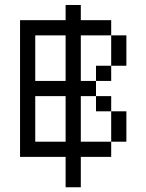

<svg xmlns="http://www.w3.org/2000/svg" viewBox="-20 -708 602 790"><path d="M62.5 -625V-62.5H250V62.5H312.5V-62.5H437.5V-125H312.5V-312.5H375V-375H312.5V-562.5H437.5V-625H312.5V-687.5H250V-625ZM125 -125V-312.5H250V-125ZM125 -375V-562.5H250V-375ZM375 -250H437.5V-312.5H375ZM375 -375H437.5V-437.5H375ZM437.5 -125H500V-250H437.5ZM437.5 -437.5H500V-562.5H437.5Z"/></svg>

Font: ChillMoonMono
Style: Regular
Weight: 400
Designer: Warren2060
Foundry: ChillType
Version: Version 1.000;Glyphs 3.1.1 (3135)